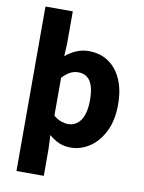

<svg xmlns="http://www.w3.org/2000/svg" viewBox="-96 -767 764 1017"><g transform="rotate(10 286.5 -258.5)"><path d="M64.7 184.1V-700.6H211.7V-529.8L208.4 -458.8Q234 -481.3 266.2 -494.7Q298.4 -508.1 331.9 -508.1Q394.4 -508.1 439.8 -476.9Q485.2 -445.7 509.5 -389Q533.8 -332.4 533.8 -255.9Q533.8 -170.8 503.9 -110.8Q474 -50.8 426.4 -19.4Q378.8 12 325.1 12Q289.4 12 261.8 -0.3Q234.2 -12.6 208.4 -34.8L211.7 38.7V184.1ZM290.8 -108.3Q316.5 -108.3 337.5 -123.4Q358.6 -138.4 370.9 -170.7Q383.1 -202.9 383.1 -254.2Q383.1 -298.8 373.7 -328.4Q364.3 -358 345.3 -372.9Q326.3 -387.8 296.9 -387.8Q274.8 -387.8 254.4 -377.5Q234 -367.1 211.7 -343.4V-139.7Q231.8 -122.6 252.3 -115.5Q272.7 -108.3 290.8 -108.3Z"/></g></svg>

Font: Source Sans 3 Variable
Style: Regular
Weight: 200
Designer: Paul D. Hunt
Foundry: Adobe Systems Incorporated
Version: Version 3.026